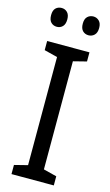

<svg xmlns="http://www.w3.org/2000/svg" viewBox="-136 -947 571 995"><g transform="rotate(15 150.0 -449.5)"><path d="M263 0H36V-49L107 -67V-647L36 -665V-714H263V-665L192 -647V-67L263 -49ZM21 -849Q21 -875 33.5 -887Q46 -899 65 -899Q83 -899 95.5 -886.5Q108 -874 108 -849Q108 -823 95.5 -810.5Q83 -798 65 -798Q46 -798 33.5 -810.5Q21 -823 21 -849ZM191 -849Q191 -875 204 -887Q217 -899 235 -899Q253 -899 266 -886.5Q279 -874 279 -849Q279 -823 266 -810.5Q253 -798 235 -798Q216 -798 203.5 -810.5Q191 -823 191 -849Z"/></g></svg>

Font: Noto Sans Hebrew Condensed
Style: Regular
Weight: 400
Width: 3
Designer: Monotype Design Team
Foundry: Monotype Imaging Inc.
Version: Version 2.004; ttfautohint (v1.8.4.7-5d5b)